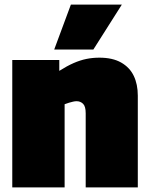

<svg xmlns="http://www.w3.org/2000/svg" viewBox="-20 -809 647 829"><path d="M33 0V-550H236V-503Q269 -524 297.5 -536.5Q326 -549 353 -554.5Q380 -560 409 -560Q466 -560 503 -539Q540 -518 557.5 -481.5Q575 -445 575 -396V0H350V-320Q350 -350 338.5 -361Q327 -372 311 -372Q303 -372 295 -370Q287 -368 278 -365.5Q269 -363 259 -359V0ZM214 -595 286 -789H506L383 -595Z"/></svg>

Font: Georama Black
Style: Regular
Weight: 900
Designer: Jean-Baptiste Levee
Foundry: Production Type
Version: Version 1.001